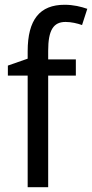

<svg xmlns="http://www.w3.org/2000/svg" viewBox="-20 -785 386 805"><path d="M298 -468V-536H182V-572C182 -659 204 -693 255 -693C279 -693 304 -687 324 -680L346 -748C320 -757 288 -765 251 -765C147 -765 96 -703 96 -570V-539L13 -510V-468H96V0H182V-468Z"/></svg>

Font: Noto Sans Ethiopic SemiCondensed
Style: Regular
Weight: 400
Width: 4
Designer: Monotype Design Team
Foundry: Monotype Imaging Inc.
Version: Version 2.102